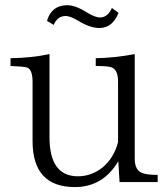

<svg xmlns="http://www.w3.org/2000/svg" viewBox="-20 -719 649 748"><path d="M594.2 -9.8H445.8L440.9 -90.8Q380.9 9.8 272 9.8Q106.9 9.8 106.9 -168.9V-399.9Q106.9 -448.7 85 -456.1Q68.4 -460.4 21 -461.9V-492.2Q105 -493.7 172.9 -508.3V-184.1Q172.9 -32.2 283.7 -32.2Q335.9 -32.2 379.9 -66.9Q423.3 -103 439.9 -165V-401.4Q439.9 -445.8 416 -456.1Q402.3 -461.9 353 -461.9V-492.2Q428.7 -493.7 504.9 -508.3V-101.1Q504.9 -55.7 534.2 -44.9Q553.7 -37.6 594.2 -37.6ZM163.1 -637.7Q180.7 -698.7 242.2 -698.7Q273.9 -698.7 317.9 -670.9Q350.6 -650.9 369.1 -650.9Q399.9 -650.9 416 -688L441.9 -668.9Q418 -609.9 367.2 -609.9Q332 -609.9 287.1 -636.7Q254.4 -656.7 235.8 -656.7Q204.1 -656.7 189 -622.1Z"/></svg>

Font: I.Ming
Style: Regular
Weight: 400
Designer: Ichiten Fonts Project
Version: Version 6.11; Dec 27, 2019